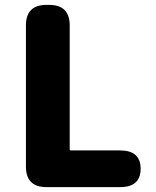

<svg xmlns="http://www.w3.org/2000/svg" viewBox="-20 -765 638 785"><path d="M170 0Q86 0 86 -84V-661Q86 -745 170 -745H181Q265 -745 265 -661V-155Q265 -150 270 -150H471Q555 -150 555 -75Q555 0 471 0Z"/></svg>

Font: Resource Han Rounded JP Heavy
Style: Regular
Weight: 900
Designer: Cyano Hao (round all glyphs); Ryoko NISHIZUKA 西塚涼子 (kana, bopomofo & ideographs); Paul D. Hunt (Latin, Greek & Cyrillic)
Foundry: Cyano Hao
Version: 0.990